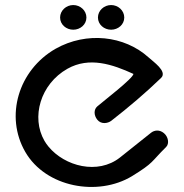

<svg xmlns="http://www.w3.org/2000/svg" viewBox="-20 -742 736 769"><path d="M636.5 -208.8C618.5 -223.8 598 -220.8 584.7 -210.1L460.2 -110.9C371.7 -41.2 239.3 -75.9 174.3 -154.7C168.2 -162.1 162.7 -169.9 158 -178C103.8 -271.9 141.5 -405.3 250.1 -466.6C337.7 -515.9 430.8 -484.3 514.5 -445.9C512.3 -427.4 396.3 -338.9 369.5 -315.7C355.4 -303.5 355.3 -280.4 369.7 -262.5C385.3 -243 411.8 -247.7 425.5 -258.1C495.3 -312.4 562.2 -369.1 624.7 -429.4C639.8 -443.1 628.9 -461.4 616.4 -475C603.2 -489.5 584.7 -503.3 574.6 -512.5C478.4 -599.1 327 -616.7 202.6 -546.7C53.3 -461.2 -1.1 -276 81.2 -133.6C163.5 9 372.4 46 508.6 -36.4C598 -91.5 583.3 -92.1 645.3 -153.2C659 -166.7 654.1 -194.2 636.5 -208.8ZM326.1 -671.8C326.1 -699.7 301.8 -721.8 273.4 -721.8C245 -721.8 220.7 -699.7 220.7 -671.8C220.7 -643.7 245.2 -623 273.4 -623C301.6 -623 326.1 -643.7 326.1 -671.8ZM477.7 -671.8C477.7 -699.7 453.4 -721.8 425 -721.8C396.6 -721.8 372.3 -699.7 372.3 -671.8C372.3 -643.7 396.8 -623 425 -623C453.2 -623 477.7 -643.7 477.7 -671.8Z"/></svg>

Font: Hi.
Style: Bold
Weight: 400
Designer: Mew Too, Robert Jablonski
Foundry: Cannot Into Space Fonts
Version: Version 1.996